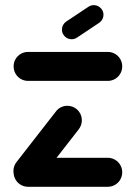

<svg xmlns="http://www.w3.org/2000/svg" viewBox="-20 -716 520 736"><path d="M448.5 -55.6Q448.5 -40.4 441.1 -27.6Q433.7 -14.8 420.9 -7.4Q408.1 0 393 0H87.8Q72.6 0 59.8 -7.4Q47 -14.8 39.6 -27.6Q32.2 -40.4 32.2 -55.6Q32.2 -70.7 39.6 -83.5Q47 -96.3 59.8 -103.7Q72.6 -111.1 87.8 -111.1H393Q408.1 -111.1 420.9 -103.7Q433.7 -96.3 441.1 -83.5Q448.5 -70.7 448.5 -55.6ZM87 -4.8Q71.9 -4.8 59.1 -12.2Q46.3 -19.6 38.9 -32.4Q31.5 -45.2 31.5 -60.4Q31.5 -79.3 43.3 -94.8L194.8 -289.3Q202.2 -299.3 213.7 -304.8Q225.2 -310.4 238.1 -310.4Q253.3 -310.4 266.1 -303Q278.9 -295.6 286.3 -282.8Q293.7 -270 293.7 -254.8Q293.7 -235.9 281.9 -220.4L130.4 -25.9Q123 -15.9 111.5 -10.4Q100 -4.8 87 -4.8ZM448.5 -461.5Q448.5 -446.3 441.1 -433.5Q433.7 -420.7 420.9 -413.3Q408.1 -405.9 393 -405.9H87.8Q72.6 -405.9 59.8 -413.3Q47 -420.7 39.6 -433.5Q32.2 -446.3 32.2 -461.5Q32.2 -476.7 39.6 -489.4Q47 -502.2 59.8 -509.6Q72.6 -517 87.8 -517H393Q408.1 -517 420.9 -509.6Q433.7 -502.2 441.1 -489.4Q448.5 -476.7 448.5 -461.5ZM254.4 -565.6Q239.3 -565.6 228.3 -576.5Q217.4 -587.4 217.4 -602.6Q217.4 -611.9 221.7 -619.8Q225.9 -627.8 233.3 -633L318.9 -690Q328.1 -696.3 339.6 -696.3Q354.8 -696.3 365.7 -685.4Q376.7 -674.4 376.7 -659.3Q376.7 -650 372.4 -642Q368.1 -634.1 360.7 -628.9L275.2 -571.9Q265.9 -565.6 254.4 -565.6Z"/></svg>

Font: 26F Galaxy Sans Black
Style: Regular
Weight: 900
Designer: C₂₉H₂₅N₃O₅
Version: Version 1.100